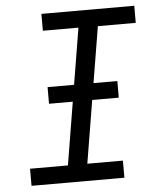

<svg xmlns="http://www.w3.org/2000/svg" viewBox="-53 -781 705 828"><g transform="rotate(-5 300.0 -367.5)"><path d="M50 0V-74H214L311 -662H157V-735H559V-661H395L298 -74H452V0ZM458 -346H156V-418H458Z"/></g></svg>

Font: Iosevka Curly Slab Extended
Style: Italic
Weight: 400
Width: 7
Italic angle: -9°
Monospace: yes
Designer: Belleve Invis
Foundry: Belleve Invis
Version: Version 11.1.0; ttfautohint (v1.8.3)